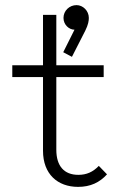

<svg xmlns="http://www.w3.org/2000/svg" viewBox="-20 -720 458 750"><path d="M285 10C333 10 369 -7 398 -39L366 -72C343 -48 318 -37 286 -37C230 -37 200 -72 200 -135V-419H385V-465H200V-662H148V-465H28V-419H148V-131C148 -40 205 10 285 10ZM227 -516 261 -498 313 -600C325 -624 327 -639 327 -650C327 -678 304 -700 279 -700C251 -700 228 -678 228 -650C228 -623 250 -604 271 -604Z"/></svg>

Font: MV Cash ExtraLight
Style: Regular
Weight: 200
Designer: Rodrigo Fuenzalida
Foundry: fragTYPE
Version: Version 1.100;Glyphs 3.1.2 (3151)